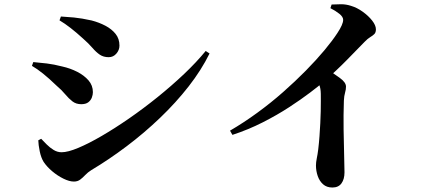

<svg xmlns="http://www.w3.org/2000/svg" viewBox="-20 -812 1990 883"><path d="M253.7 -718.4 260.1 -736.1Q284.7 -734.9 320.4 -731.5Q356 -728 401.3 -717.9Q436 -708.8 465 -693.5Q493.9 -678.2 511.6 -656.1Q529.4 -633.9 529.4 -602.2Q529.4 -582 515.2 -565.5Q501.1 -549 479.9 -549Q456 -549 439 -560.5Q422.1 -572 404.8 -592.1Q387.6 -612.2 360.6 -635.8Q331.5 -662.4 304.8 -683.2Q278.1 -704 253.7 -718.4ZM926 -577.6 943.7 -566Q906 -489.5 847.6 -414.7Q789.2 -339.9 716 -269.9Q642.9 -199.9 562 -139Q481.2 -78.1 399.7 -29.5Q383.9 -19.6 372.3 -7.3Q360.7 5.1 348.8 14Q336.9 23 319.8 23Q298.8 23 271.7 9.6Q244.6 -3.7 220.2 -24.3Q195.8 -44.9 180.7 -67.4Q168.6 -86.9 162.6 -116.7Q156.6 -146.5 156.1 -166.7L169.4 -173.7Q180 -162.3 194.7 -147.7Q209.3 -133 226.6 -122.4Q243.9 -111.8 263.3 -111.8Q292.1 -111.8 340 -131.9Q387.9 -151.9 447.9 -186.9Q507.9 -221.8 573.7 -267.3Q639.6 -312.9 704.5 -365.2Q769.4 -417.6 826.6 -471.7Q883.7 -525.9 926 -577.6ZM126.9 -509.1 133.1 -526.5Q163.9 -524 195.4 -520.1Q227 -516.3 266.8 -506.1Q303.1 -498 335 -481.8Q366.8 -465.5 387 -442.4Q407.2 -419.2 407.2 -388.1Q407.2 -376.3 402.4 -363.4Q397.5 -350.5 386.1 -341.7Q374.7 -332.8 353.6 -332.8Q329.9 -332.8 313.1 -345.8Q296.3 -358.7 280 -378.3Q263.8 -398 239.7 -418.4Q205.7 -451.3 178 -473.5Q150.2 -495.7 126.9 -509.1Z M1499.6 -774.4 1505 -791.2Q1525.8 -792.4 1548.8 -792.5Q1571.8 -792.5 1594.3 -785.1Q1622 -776.9 1648.2 -758Q1674.4 -739.2 1691.6 -717.3Q1708.8 -695.3 1708.8 -677Q1708.8 -662.7 1701.6 -655.4Q1694.4 -648.2 1682.7 -641.3Q1671.1 -634.4 1657.1 -619.9Q1624.4 -586.2 1576.2 -537.1Q1528.1 -487.9 1468.4 -436.1Q1447 -417.1 1406.1 -386.2Q1365.3 -355.2 1310 -319.1Q1254.7 -283 1188.1 -249.2Q1121.6 -215.4 1048.9 -191.7L1037.8 -211.1Q1101.3 -248.1 1163.3 -293.4Q1225.4 -338.6 1281.9 -388.5Q1338.5 -438.4 1387 -487.7Q1435.5 -537 1472.5 -581.4Q1509.4 -625.8 1531.9 -660.4Q1558.2 -700.3 1558.2 -720.8Q1558.2 -734.7 1540.3 -748.8Q1522.5 -763 1499.6 -774.4ZM1427.2 -459 1476.5 -500.2Q1513.8 -474.5 1542.5 -453.9Q1571.2 -433.4 1571.2 -413.6Q1571.2 -400.5 1566.9 -385.6Q1562.5 -370.8 1561.5 -349.4Q1559.2 -282.4 1560.2 -216Q1561.1 -149.5 1562.7 -97.6Q1564.3 -45.7 1564.3 -19.5Q1564.3 12.3 1550.3 31.4Q1536.4 50.4 1508.6 50.4Q1482.7 50.4 1466 35.7Q1449.4 21 1441.2 -2.5Q1433.1 -26.1 1433.1 -50.8Q1433.1 -65.5 1436.8 -83.4Q1440.6 -101.4 1443.6 -125.6Q1447.1 -155 1449.3 -185.5Q1451.5 -216 1453 -245.1Q1454.5 -274.2 1455 -300.2Q1455.5 -326.2 1455.5 -347.3Q1455.5 -368.3 1455.3 -381.3Q1455 -405.6 1448 -422.5Q1441.1 -439.3 1427.2 -459Z"/></svg>

Font: Noto Serif TC
Style: Regular
Weight: 200
Designer: Ryoko NISHIZUKA 西塚涼子 (kana & ideographs); Frank Grießhammer (Latin, Greek & Cyrillic); Wenlong ZHANG 张文龙 (bopomofo); San
Foundry: Adobe
Version: Version 2.001;hotconv 1.1.0;makeotfexe 2.6.0